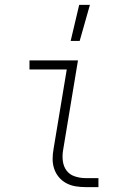

<svg xmlns="http://www.w3.org/2000/svg" viewBox="-20 -768 540 788"><path d="M332 0Q310 0 289.5 -3.5Q269 -7 251.5 -16.5Q234 -26 221.5 -41Q209 -56 202.5 -75Q196 -94 196 -115Q196 -136 200 -158L254 -483H101V-520H300L239 -152Q235 -129 238 -106.5Q241 -84 253.5 -67.5Q266 -51 287.5 -44Q309 -37 331 -37H384V0ZM270 -600 305 -748H349L307 -600Z"/></svg>

Font: Iosevka Curly Extralight
Style: Italic
Weight: 200
Italic angle: -9°
Monospace: yes
Designer: Belleve Invis
Foundry: Belleve Invis
Version: Version 22.1.2; ttfautohint (v1.8.4)